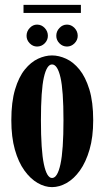

<svg xmlns="http://www.w3.org/2000/svg" viewBox="-20 -757 430 788"><path d="M193.5 11Q164 11 134.5 -6Q105 -23 80.2 -57.2Q55.5 -91.5 41 -143Q26.5 -194.5 26.5 -263.5Q26.5 -338.5 41.8 -389.8Q57 -441 82 -471.8Q107 -502.5 136.2 -516Q165.5 -529.5 193.5 -529.5Q221.5 -529.5 251.2 -516Q281 -502.5 306 -471.8Q331 -441 346.8 -389.8Q362.5 -338.5 362.5 -263.5Q362.5 -194.5 347.5 -143Q332.5 -91.5 308 -57.2Q283.5 -23 253.5 -6Q223.5 11 193.5 11ZM193.5 -26.5Q216 -26.5 228.2 -83.5Q240.5 -140.5 240.5 -263.5Q240.5 -386 228.2 -439.2Q216 -492.5 193.5 -492.5Q172 -492.5 160 -439.2Q148 -386 148 -263.5Q148 -140.5 160 -83.5Q172 -26.5 193.5 -26.5ZM255 -566Q237 -566 224 -579.2Q211 -592.5 211 -610Q211 -628.5 224 -642.2Q237 -656 255 -656Q272.5 -656 285.8 -642.2Q299 -628.5 299 -610Q299 -592.5 285.8 -579.2Q272.5 -566 255 -566ZM132 -566Q115 -566 102 -579.2Q89 -592.5 89 -610Q89 -628.5 102 -642.2Q115 -656 132 -656Q150.5 -656 163.5 -642.2Q176.5 -628.5 176.5 -610Q176.5 -592.5 163.5 -579.2Q150.5 -566 132 -566ZM76.5 -704V-737H312V-704Z"/></svg>

Font: Imbue 24pt
Style: Bold
Weight: 700
Designer: Tyler Finck
Foundry: Etcetera Type Company
Version: Version 1.102